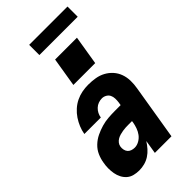

<svg xmlns="http://www.w3.org/2000/svg" viewBox="-281 -985 1063 1063"><g transform="rotate(-45 250.0 -453.5)"><path d="M129 8Q108 8 88.5 3Q69 -2 54.5 -14.5Q40 -27 31 -44.5Q22 -62 18.5 -81.5Q15 -101 15 -121.5Q15 -142 19 -163Q23 -189 34 -214Q45 -239 65.5 -258.5Q86 -278 111 -290Q136 -302 162 -309.5Q188 -317 214.5 -319Q241 -321 266 -321H311L314 -339Q316 -353 315.5 -368Q315 -383 309 -395Q303 -407 290.5 -414Q278 -421 264 -421Q250 -421 236 -416Q222 -411 211 -400.5Q200 -390 193.5 -377Q187 -364 185 -350H56Q60 -374 69.5 -397Q79 -420 93 -441Q107 -462 126.5 -479.5Q146 -497 169 -508Q192 -519 216 -523.5Q240 -528 264 -528Q292 -528 319 -523.5Q346 -519 369 -506.5Q392 -494 409.5 -474.5Q427 -455 436 -430Q445 -405 445.5 -377Q446 -349 441 -321L388 0H258L271 -80Q259 -61 244 -44Q229 -27 210.5 -15Q192 -3 171 2.5Q150 8 129 8ZM200 -99Q218 -99 235.5 -109Q253 -119 264.5 -134.5Q276 -150 282.5 -168.5Q289 -187 292 -205L293 -214H266Q255 -214 243.5 -213.5Q232 -213 220.5 -211Q209 -209 197.5 -206Q186 -203 175.5 -197Q165 -191 157.5 -181.5Q150 -172 148 -160Q146 -148 148.5 -136Q151 -124 158 -115.5Q165 -107 176.5 -103Q188 -99 200 -99ZM205 -585 233 -756H404L376 -585ZM189 -835V-915H489V-835Z"/></g></svg>

Font: Iosevka SS04 Heavy
Style: Italic
Weight: 900
Italic angle: -9°
Monospace: yes
Designer: Belleve Invis
Foundry: Belleve Invis
Version: Version 19.0.0; ttfautohint (v1.8.4)